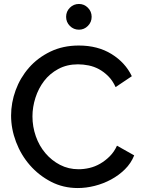

<svg xmlns="http://www.w3.org/2000/svg" viewBox="-20 -944 723 970"><path d="M36 -360Q36 -425 59 -488Q82 -551 126 -601.5Q170 -652 234 -683Q298 -714 378 -714Q474 -714 543.5 -671Q613 -628 646 -559L564 -504Q549 -537 527 -559Q505 -581 480 -594.5Q455 -608 427.5 -613.5Q400 -619 374 -619Q318 -619 274.5 -595.5Q231 -572 202.5 -534.5Q174 -497 159 -450Q144 -403 144 -356Q144 -304 161 -255.5Q178 -207 209.5 -170Q241 -133 283.5 -111Q326 -89 377 -89Q404 -89 432 -95.5Q460 -102 486 -117Q512 -132 534.5 -154.5Q557 -177 571 -208L658 -159Q642 -119 611 -88.5Q580 -58 541 -37Q502 -16 458.5 -5Q415 6 373 6Q299 6 237.5 -26Q176 -58 131 -109.5Q86 -161 61 -227Q36 -293 36 -360ZM314 -859Q314 -886 333 -905Q352 -924 379 -924Q405 -924 424 -905Q443 -886 443 -859Q443 -832 424 -813Q405 -794 379 -794Q352 -794 333 -813Q314 -832 314 -859Z"/></svg>

Font: Rising Sun Medium
Style: Regular
Weight: 500
Designer: Matt McInerney, Pablo Impallari, Rodrigo Fuenzalida (Raleway font), Stephen Hutchings (Greek), Cristiano Sobral (main ch
Foundry: The Rising Sun Project Authors
Version: Version 4.327; ttfautohint (v1.8.4.7-5d5b-dirty)